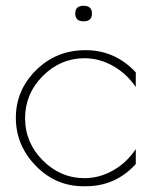

<svg xmlns="http://www.w3.org/2000/svg" viewBox="-20 -633 516 666"><path d="M278 13H269Q173 13 104 -58Q35 -129 35 -224.5Q35 -320 105 -389.5Q175 -459 277 -459Q379 -459 451 -382V-331Q420 -377 372.5 -404Q325 -431 273 -431Q190 -431 128.5 -369.5Q67 -308 67 -223Q67 -138 128.5 -76.5Q190 -15 273 -15Q325 -15 372.5 -42Q420 -69 451 -116V-64Q381 13 278 13ZM270 -559Q241 -559 241 -586Q241 -613 270 -613Q299 -613 299 -586Q299 -559 270 -559Z"/></svg>

Font: Poiret One
Style: Regular
Weight: 400
Designer: Denis Masharov
Foundry: Denis Masharov
Version: Version 1.001